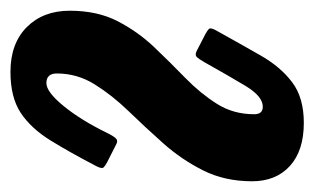

<svg xmlns="http://www.w3.org/2000/svg" viewBox="-146 -440 587 358"><g transform="rotate(90 147.0 -260.5)"><path d="M104.5 -73.5Q104.5 -54 122.5 -54Q139 -54 165.5 -86.5Q192 -119 216 -168.5Q221.5 -179.5 225.8 -183.8Q230 -188 237 -184L270.5 -167Q277 -163.5 279.8 -160.5Q282.5 -157.5 277.5 -147.5Q251.5 -97.5 229.2 -61.5Q207 -25.5 178 -6.2Q149 13 101.5 13Q48.5 13 18 -17.5Q-12.5 -48 -12.5 -97.5Q-12.5 -149 7 -186.8Q26.5 -224.5 55.2 -254.8Q84 -285 112.8 -313Q141.5 -341 161 -371.8Q180.5 -402.5 180.5 -441.5Q180.5 -457.5 166.5 -457.5Q147 -457.5 127.5 -425Q108 -392.5 84 -349.5Q78 -339 74.2 -334.8Q70.5 -330.5 63 -334L31 -350.5Q24.5 -354 21.5 -357Q18.5 -360 24 -370Q49.5 -416 70.8 -453.2Q92 -490.5 120.8 -512.2Q149.5 -534 196.5 -534Q248.5 -534 277 -508Q305.5 -482 305.5 -437.5Q305.5 -386.5 285.2 -346.2Q265 -306 235 -272.2Q205 -238.5 175 -207.5Q145 -176.5 124.8 -144Q104.5 -111.5 104.5 -73.5Z"/></g></svg>

Font: Besley* Condensed Semi
Style: Italic
Weight: 600
Width: 3
Italic angle: -13°
Designer: Owen Earl
Foundry: indestructible type*
Version: Version 3.000; ttfautohint (v1.8.3)